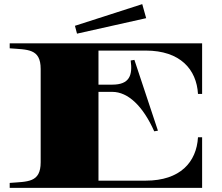

<svg xmlns="http://www.w3.org/2000/svg" viewBox="-20 -910 1077 930"><path d="M686 -665C853 -665 932 -574 939 -455H959V-700H27V-676C113 -669 177 -676 177 -576V-124C177 -24 113 -31 27 -24V0H959V-245H939C932 -125 853 -35 686 -35H457V-465H524C601 -465 673 -395 727 -274L745 -277L631 -620L613 -617C623 -545 607 -500 524 -500H457V-665ZM688 -822 669 -890 343 -785 353 -747Z"/></svg>

Font: Sprat Extended Black
Style: Regular
Weight: 900
Width: 9
Designer: Ethan Nakache
Foundry: Collletttivo
Version: Version 2.000;Glyphs 3.2 (3217)